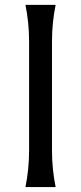

<svg xmlns="http://www.w3.org/2000/svg" viewBox="-20 -757 328 777"><path d="M83 0Q97.7 -73.2 97.7 -146.5V-590.8Q97.7 -664.1 83 -737.3H205.1Q190.4 -664.1 190.4 -590.8V-146.5Q190.4 -73.2 205.1 0Z"/></svg>

Font: Classica
Style: Book
Weight: 400
Designer: Wojciech Kalinowski "wmk69" (wmk69@o2.pl)
Foundry: Wojciech Kalinowski "wmk69" (wmk69@o2.pl)
Version: Version 2.1.1; 2021-05-14